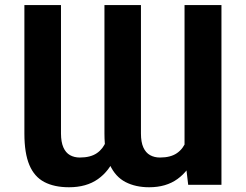

<svg xmlns="http://www.w3.org/2000/svg" viewBox="-20 -748 994 777"><path d="M726.8 -125.2V-727.5H876.2V0H741.6ZM743.9 -246.1 791.2 -247.1Q791.2 -173.3 767.9 -115.2Q744.5 -57.1 698.4 -23.7Q652.3 9.8 583.6 9.8Q528.9 9.8 488.1 -11.2Q447.4 -32.2 425 -79.9Q402.7 -127.6 402.7 -207.6V-727.5H550.4V-207.6Q550.4 -172.9 560.1 -151.4Q569.8 -129.9 587.3 -120.2Q604.7 -110.5 627.3 -110.5Q670.5 -110.5 696.1 -128.3Q721.8 -146.1 733 -177Q744.2 -207.8 743.9 -246.1ZM420.3 -246.1 469.3 -247.1Q469.5 -172.2 446.1 -114.1Q422.8 -56 376.2 -23.1Q329.6 9.8 259.2 9.8Q199.6 9.8 159.2 -11.5Q118.8 -32.7 98.8 -80.4Q78.7 -128.1 78.7 -207.6V-727.5H226.8V-207.6Q227 -172.9 236.5 -151.4Q246 -129.9 263.2 -120.2Q280.5 -110.5 302.9 -110.5Q346.3 -110.5 372 -128.2Q397.7 -145.8 409.1 -176.5Q420.6 -207.2 420.3 -246.1Z"/></svg>

Font: Inter
Style: Regular
Weight: 400
Designer: Rasmus Andersson
Foundry: rsms
Version: Version 4.000;git-8c9346024